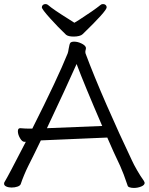

<svg xmlns="http://www.w3.org/2000/svg" viewBox="-21 -916 732 945"><path d="M67 -270Q67 -285 78 -285H80Q104 -283 119 -283H138Q263 -531 312 -653Q315 -661 317 -676Q321 -700 325 -705Q330 -711 344 -711Q361 -711 379 -702.5Q397 -694 401 -684L402 -680Q402 -675 400.5 -670Q399 -665 399 -660Q399 -655 400 -653Q441 -543 503.5 -400Q566 -257 629 -125Q637 -107 654 -77.5Q671 -48 687 -26Q691 -18 691 -16Q691 -5 674 2Q657 9 638 9Q626 9 617 6Q608 3 607 -3Q587 -63 571 -98Q537 -169 507 -239L180 -225Q143 -148 118 -99Q108 -79 98 -55Q88 -31 81 -10Q78 -2 65 2.5Q52 7 36 7Q21 7 10 2Q-1 -3 -1 -12Q-1 -18 3 -23Q18 -47 106 -218H99Q88 -218 77.5 -236Q67 -254 67 -270ZM356 -601Q304 -484 210 -285L482 -296Q393 -502 356 -601ZM368 -818Q441 -865 473 -891Q478 -896 486 -896Q494 -896 499 -891.5Q504 -887 504 -880Q504 -862 386 -748Q380 -742 368 -739Q356 -736 342 -736Q315 -736 304 -745Q265 -782 225 -826.5Q185 -871 185 -880Q185 -887 190 -891.5Q195 -896 203 -896Q211 -896 216 -891Q240 -870 317 -822L345 -804Q365 -817 368 -818Z"/></svg>

Font: Fusion Kai T
Style: Regular
Weight: 400
Designer: Fontworks Inc.
Version: Version 24.134;May 13, 2024